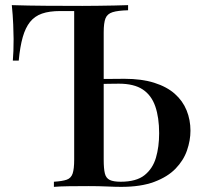

<svg xmlns="http://www.w3.org/2000/svg" viewBox="-20 -728 790 748"><path d="M479 -708V-688Q439 -687 418.5 -680.5Q398 -674 391 -656.5Q384 -639 384 -602V-106Q384 -71 388.5 -52.5Q393 -34 407.5 -27Q422 -20 450 -20Q511 -20 543 -45.5Q575 -71 587.5 -113.5Q600 -156 600 -209Q600 -270 585 -313.5Q570 -357 536 -379.5Q502 -402 443 -402Q423 -402 400 -401.5Q377 -401 356.5 -400.5Q336 -400 324 -400L323 -420Q365 -420 405 -420.5Q445 -421 465 -421Q532 -421 581 -405.5Q630 -390 661 -362.5Q692 -335 707 -298Q722 -261 722 -219Q722 -181 708.5 -142Q695 -103 664 -71Q633 -39 581 -19.5Q529 0 452 0Q429 0 397 -1.5Q365 -3 325 -3Q286 -3 249 -2.5Q212 -2 190 0V-20Q223 -22 240 -28Q257 -34 263 -52Q269 -70 269 -106V-685H215Q172 -685 143.5 -675Q115 -665 97 -642.5Q79 -620 68.5 -583Q58 -546 53 -492H30Q33 -525 33 -576Q33 -596 31.5 -632.5Q30 -669 26 -708Q87 -706 161.5 -705.5Q236 -705 301 -705Q329 -705 361 -705.5Q393 -706 424 -706.5Q455 -707 479 -708Z"/></svg>

Font: Playfair Display Medium
Style: Regular
Weight: 500
Designer: Claus Eggers Sørensen
Foundry: Claus Eggers Sørensen
Version: Version 1.203